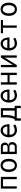

<svg xmlns="http://www.w3.org/2000/svg" viewBox="2930 -3530 740 6640"><g transform="rotate(-90 3300.0 -210.0)"><path d="M97 -550H503V0H423V-478H177V0H97Z M671 -275.5Q671 -362.5 698.8 -426.8Q726.5 -491 778.5 -525.5Q830.5 -560 901 -560Q971 -560 1022.5 -525.5Q1074 -491 1101.5 -426.8Q1129 -362.5 1129 -275.5Q1129 -190 1101.2 -126.5Q1073.5 -63 1021.8 -28.5Q970 6 900 6Q830 6 778.2 -28.5Q726.5 -63 698.8 -126.8Q671 -190.5 671 -275.5ZM1041 -275.5Q1041 -340.5 1023.5 -388Q1006 -435.5 973.5 -461.2Q941 -487 897 -487Q855 -487 823.8 -461.2Q792.5 -435.5 775.8 -387.8Q759 -340 759 -275.5Q759 -211 775.8 -163.8Q792.5 -116.5 823.5 -91.2Q854.5 -66 897 -66Q941 -66 973.5 -91.2Q1006 -116.5 1023.5 -163.8Q1041 -211 1041 -275.5Z M1292 -550H1555Q1596.5 -550 1627 -533Q1657.5 -516 1673.8 -484.5Q1690 -453 1690 -410Q1690 -307.5 1589 -294V-290Q1647 -285 1677.5 -251Q1708 -217 1708 -164Q1708 -118.5 1689.8 -81Q1671.5 -43.5 1637.5 -21.8Q1603.5 0 1558 0H1292ZM1623 -149V-173Q1623 -210 1601.8 -231Q1580.5 -252 1544 -252H1372V-68H1538Q1579 -68 1601 -89.2Q1623 -110.5 1623 -149ZM1605 -388V-411Q1605 -444 1586 -463Q1567 -482 1534 -482H1372V-319H1534Q1567 -319 1586 -337Q1605 -355 1605 -388Z M1872.5 -271Q1872.5 -354.5 1903.8 -420.2Q1935 -486 1989.5 -523Q2044 -560 2110.5 -560Q2174.5 -560 2223 -524.8Q2271.5 -489.5 2298.5 -420Q2325.5 -350.5 2325.5 -251H1960.5Q1960.5 -162.5 2000.8 -117.2Q2041 -72 2117.5 -72Q2167.5 -72 2210 -88.5Q2252.5 -105 2276.5 -124L2318.5 -58Q2299.5 -41.5 2267.5 -26.2Q2235.5 -11 2196.2 -1.5Q2157 8 2118.5 8Q2046 8 1990 -27Q1934 -62 1903.2 -125.5Q1872.5 -189 1872.5 -271ZM2108.5 -481Q2069 -481 2035.5 -461.8Q2002 -442.5 1982.2 -407.2Q1962.5 -372 1962.5 -327H2245.5Q2245.5 -372.5 2227.8 -407.5Q2210 -442.5 2178.8 -461.8Q2147.5 -481 2108.5 -481Z M2448 -73H2495Q2526.5 -129.5 2543.8 -206Q2561 -282.5 2561 -378V-550H2881V-73H2961V140H2881V0H2528V140H2448ZM2796 -73V-478H2641V-373Q2641 -276.5 2627 -203.5Q2613 -130.5 2584 -73Z M3072.5 -271Q3072.5 -354.5 3103.8 -420.2Q3135 -486 3189.5 -523Q3244 -560 3310.5 -560Q3374.5 -560 3423 -524.8Q3471.5 -489.5 3498.5 -420Q3525.5 -350.5 3525.5 -251H3160.5Q3160.5 -162.5 3200.8 -117.2Q3241 -72 3317.5 -72Q3367.5 -72 3410 -88.5Q3452.5 -105 3476.5 -124L3518.5 -58Q3499.5 -41.5 3467.5 -26.2Q3435.5 -11 3396.2 -1.5Q3357 8 3318.5 8Q3246 8 3190 -27Q3134 -62 3103.2 -125.5Q3072.5 -189 3072.5 -271ZM3308.5 -481Q3269 -481 3235.5 -461.8Q3202 -442.5 3182.2 -407.2Q3162.5 -372 3162.5 -327H3445.5Q3445.5 -372.5 3427.8 -407.5Q3410 -442.5 3378.8 -461.8Q3347.5 -481 3308.5 -481Z M3695 -550H3775V-320H4025V-550H4105V0H4025V-248H3775V0H3695Z M4295 -550H4375V-173.5L4367 -129L4630 -550H4705V0H4625V-354L4629 -421L4370 0H4295Z M4872.5 -271Q4872.5 -354.5 4903.8 -420.2Q4935 -486 4989.5 -523Q5044 -560 5110.5 -560Q5174.5 -560 5223 -524.8Q5271.5 -489.5 5298.5 -420Q5325.5 -350.5 5325.5 -251H4960.5Q4960.5 -162.5 5000.8 -117.2Q5041 -72 5117.5 -72Q5167.5 -72 5210 -88.5Q5252.5 -105 5276.5 -124L5318.5 -58Q5299.5 -41.5 5267.5 -26.2Q5235.5 -11 5196.2 -1.5Q5157 8 5118.5 8Q5046 8 4990 -27Q4934 -62 4903.2 -125.5Q4872.5 -189 4872.5 -271ZM5108.5 -481Q5069 -481 5035.5 -461.8Q5002 -442.5 4982.2 -407.2Q4962.5 -372 4962.5 -327H5245.5Q5245.5 -372.5 5227.8 -407.5Q5210 -442.5 5178.8 -461.8Q5147.5 -481 5108.5 -481Z M5660 -477H5470V-550H5930V-477H5740V0H5660Z M6071 -275.5Q6071 -362.5 6098.8 -426.8Q6126.5 -491 6178.5 -525.5Q6230.5 -560 6301 -560Q6371 -560 6422.5 -525.5Q6474 -491 6501.5 -426.8Q6529 -362.5 6529 -275.5Q6529 -190 6501.2 -126.5Q6473.5 -63 6421.8 -28.5Q6370 6 6300 6Q6230 6 6178.2 -28.5Q6126.5 -63 6098.8 -126.8Q6071 -190.5 6071 -275.5ZM6441 -275.5Q6441 -340.5 6423.5 -388Q6406 -435.5 6373.5 -461.2Q6341 -487 6297 -487Q6255 -487 6223.8 -461.2Q6192.5 -435.5 6175.8 -387.8Q6159 -340 6159 -275.5Q6159 -211 6175.8 -163.8Q6192.5 -116.5 6223.5 -91.2Q6254.5 -66 6297 -66Q6341 -66 6373.5 -91.2Q6406 -116.5 6423.5 -163.8Q6441 -211 6441 -275.5Z"/></g></svg>

Font: JuliaMono
Style: Regular
Weight: 400
Monospace: yes
Designer: cormullion
Foundry: corm
Version: Version 0.055; ttfautohint (v1.8.4)